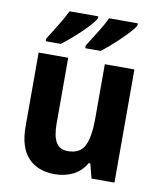

<svg xmlns="http://www.w3.org/2000/svg" viewBox="-86 -835 767 914"><g transform="rotate(10 297.5 -378.0)"><path d="M528 -547V0H417L399 -70H391Q368 -29 328 -9.5Q288 10 240 10Q158 10 111.5 -39.5Q65 -89 65 -190V-547H208V-228Q208 -169 225.5 -139Q243 -109 282 -109Q343 -109 364 -153.5Q385 -198 385 -282V-547ZM506 -756Q499 -742 481 -722.5Q463 -703 440.5 -681Q418 -659 395.5 -639.5Q373 -620 355 -606H280V-619Q302 -654 328 -695.5Q354 -737 367 -766H506ZM315 -756Q304 -737 277.5 -709Q251 -681 219 -653Q187 -625 162 -606H89V-619Q112 -654 137 -695.5Q162 -737 176 -766H315Z"/></g></svg>

Font: Noto Sans Lao UI SemCond
Style: Bold
Weight: 700
Width: 4
Designer: Monotype Design Team
Foundry: Monotype Imaging Inc.
Version: Version 2.000; ttfautohint (v1.8.4.7-5d5b)